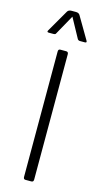

<svg xmlns="http://www.w3.org/2000/svg" viewBox="-129 -876 487 916"><g transform="rotate(15 114.5 -418.0)"><path d="M204 -707H180Q172 -707 168 -713L115 -810L61 -713Q59 -707 49 -707H26Q14 -707 21 -718L84 -827Q90 -836 104 -836H126Q139 -836 145 -827L209 -718Q216 -707 204 -707ZM140 -631V-12Q140 0 129 0H100Q90 0 90 -12V-631Q90 -643 100 -643H129Q140 -643 140 -631Z"/></g></svg>

Font: Rajdhani
Style: Regular
Weight: 400
Designer: Satya Rajpurohit, Jyotish Sonowal
Foundry: Indian Type Foundry
Version: Version 1.201 February 1, 2022